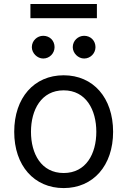

<svg xmlns="http://www.w3.org/2000/svg" viewBox="-20 -929 637 960"><path d="M298.3 11.4C446 11.4 545.5 -100.9 545.5 -269.9C545.5 -440.3 446 -552.6 298.3 -552.6C150.6 -552.6 51.1 -440.3 51.1 -269.9C51.1 -100.9 150.6 11.4 298.3 11.4ZM298.3 -63.9C186.1 -63.9 134.9 -160.5 134.9 -269.9C134.9 -379.3 186.1 -477.3 298.3 -477.3C410.5 -477.3 461.6 -379.3 461.6 -269.9C461.6 -160.5 410.5 -63.9 298.3 -63.9ZM464.5 -909.1H132.1V-838.1H464.5ZM196 -636.4C228.7 -636.4 252.8 -663.4 252.8 -693.2C252.8 -725.9 228.7 -750 196 -750C166.2 -750 139.2 -725.9 139.2 -693.2C139.2 -663.4 166.2 -636.4 196 -636.4ZM400.6 -636.4C433.2 -636.4 457.4 -663.4 457.4 -693.2C457.4 -725.9 433.2 -750 400.6 -750C370.7 -750 343.8 -725.9 343.8 -693.2C343.8 -663.4 370.7 -636.4 400.6 -636.4Z"/></svg>

Font: Karasuma Gothic
Style: Regular
Weight: 400
Designer: Rasmus Andersson, Ryoko Nishizuka
Foundry: Genbu
Version: Version 1.00